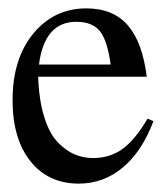

<svg xmlns="http://www.w3.org/2000/svg" viewBox="-20 -431 396 458"><path d="M71 -248Q73 -192 85.5 -152Q98 -112 118 -91.5Q138 -71 158.5 -62.5Q179 -54 202 -54Q242 -54 272 -75.5Q302 -97 332 -148L346 -142Q319 -70 273 -31.5Q227 7 168 7Q95 7 52.5 -46.5Q10 -100 10 -192Q10 -291 59.5 -351Q109 -411 186 -411Q250 -411 285 -370.5Q320 -330 330 -248ZM73 -277H244Q236 -335 218 -357Q200 -379 162 -379Q86 -379 73 -277Z"/></svg>

Font: Pomorsky Unicode
Style: Medium
Weight: 500
Version: 1.1